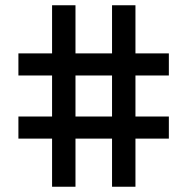

<svg xmlns="http://www.w3.org/2000/svg" viewBox="-20 -710 712 730"><path d="M50 -183V-267H178V-423H50V-507H178V-690H267V-507H406V-690H495V-507H622V-423H495V-267H622V-183H495V0H406V-183H267V0H178V-183ZM267 -267H406V-423H267Z"/></svg>

Font: Oxanium ExtraLight Medium
Style: Regular
Weight: 500
Version: Version 2.000